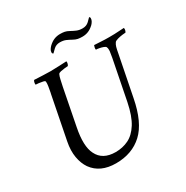

<svg xmlns="http://www.w3.org/2000/svg" viewBox="-181 -949 1065 1102"><g transform="rotate(-30 351.0 -398.0)"><path d="M212 -642Q238 -642 264.5 -643.5Q291 -645 319 -646Q322 -642 319.5 -632Q317 -622 313 -618Q308 -618 293 -616.5Q278 -615 264.5 -612Q251 -609 248 -603Q242 -591 238 -571.5Q234 -552 229 -530L182 -289Q159 -174 188 -117Q219 -53 305 -53Q352 -53 391 -72Q430 -91 459.5 -137.5Q489 -184 506 -268L558 -532Q563 -558 564.5 -573Q566 -588 561 -600Q559 -605 547 -609.5Q535 -614 521.5 -616.5Q508 -619 500 -619Q498 -624 500 -633.5Q502 -643 504 -647Q531 -646 551.5 -644.5Q572 -643 602 -643Q623 -643 637.5 -643.5Q652 -644 666 -645Q680 -646 701 -647Q703 -643 702 -635Q701 -627 696 -619Q691 -619 674.5 -617Q658 -615 642 -610.5Q626 -606 621 -600Q613 -589 609 -575Q605 -561 600 -533L548 -270Q520 -124 451 -60Q382 4 275 4Q171 4 121 -66Q99 -98 91 -143.5Q83 -189 94 -245L150 -530Q150 -531 151 -533Q155 -554 158 -572.5Q161 -591 160 -603Q160 -609 147 -612Q134 -615 120 -616.5Q106 -618 100 -618Q98 -622 100 -632Q102 -642 106 -646Q134 -645 160 -643.5Q186 -642 212 -642ZM366 -800Q383 -800 396 -797.5Q409 -795 425 -786Q441 -777 457.5 -770Q474 -763 496 -763Q521 -763 538 -779Q555 -795 559 -800Q565 -798 565 -790Q565 -780 559.5 -770.5Q554 -761 547 -754Q529 -737 510.5 -729.5Q492 -722 471 -722Q454 -722 441 -724.5Q428 -727 412 -736Q396 -745 380 -752Q364 -759 341 -759Q316 -759 299.5 -743Q283 -727 278 -722Q276 -723 273.5 -725Q271 -727 271 -732Q271 -743 277 -752Q283 -761 290 -768Q308 -785 326.5 -792.5Q345 -800 366 -800Z"/></g></svg>

Font: Amiri
Style: Italic
Weight: 400
Italic angle: 10°
Designer: Khaled Hosny
Version: Version 0.113